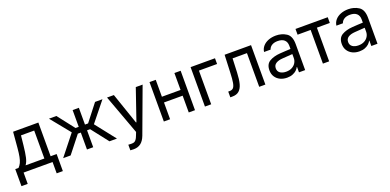

<svg xmlns="http://www.w3.org/2000/svg" viewBox="-3 -1382 4929 2427"><g transform="rotate(-20 2461.5 -169.0)"><path d="M10.7 -77.1H54.7Q77.1 -100.1 90.8 -128.9Q104.5 -157.7 113.5 -203.1Q122.6 -248.5 128.9 -322.3L146.5 -530.3H486.3V-77.1H567.4V152.3H484.4V0H94.7V152.3H10.7ZM402.3 -77.1V-453.1H224.6L210.9 -322.3Q200.7 -225.6 187.7 -168.2Q174.8 -110.8 149.4 -77.1Z M840.8 -269.5 628.9 -530.3H728.5L904.3 -304.7H947.3V-530.3H1031.2V-304.7H1073.2L1249 -530.3H1348.6L1138.7 -269.5L1350.6 0H1250L1072.3 -227.5H1031.2V0H947.3V-227.5H907.2L727.5 0H627Z M1459 197.3V122.1Q1476.6 124 1500 124Q1521 124 1535.2 119.6Q1549.3 115.2 1563.5 97.9Q1577.6 80.6 1590.8 43.9L1606.4 3.9L1410.2 -530.3H1502L1646.5 -109.4H1652.3L1796.9 -530.3H1888.7L1664.1 76.2Q1640.6 138.2 1601.6 168.7Q1562.5 199.2 1505.9 199.2Q1480.5 199.2 1459 197.3Z M2065.4 -302.7H2316.4V-530.3H2400.4V0H2316.4V-225.6H2065.4V0H1981.4V-530.3H2065.4Z M2862.3 -453.1H2618.2V0H2534.2V-530.3H2862.3Z M2875.5 -77.1H2894Q2926.8 -77.1 2944.1 -95.2Q2961.4 -113.3 2970 -159.2Q2978.5 -205.1 2981.9 -295.9L2991.7 -530.3H3347.2V0H3264.2V-453.1H3070.8L3063 -264.6Q3059.1 -172.9 3043.5 -115.7Q3027.8 -58.6 2994.6 -29.3Q2961.4 0 2903.8 0H2875.5Z M3655.8 -306.6Q3689 -309.1 3730.2 -311.3Q3771.5 -313.5 3799.3 -314.5V-357.4Q3799.3 -408.7 3768.8 -436.3Q3738.3 -463.9 3679.2 -463.9Q3630.9 -463.9 3600.1 -444.1Q3569.3 -424.3 3560.1 -392.6H3472.2Q3477.5 -435.1 3505.4 -467.8Q3533.2 -500.5 3579.3 -518.8Q3625.5 -537.1 3683.1 -537.1Q3759.3 -537.1 3820.8 -498.3Q3882.3 -459.5 3882.3 -349.6V0H3799.3V-72.3H3795.4Q3785.6 -51.8 3765.4 -32.5Q3745.1 -13.2 3712.6 -0.2Q3680.2 12.7 3637.2 12.7Q3586.4 12.7 3545.4 -6.8Q3504.4 -26.4 3480.5 -63.2Q3456.5 -100.1 3456.5 -150.4Q3456.5 -232.9 3512.9 -266.6Q3569.3 -300.3 3655.8 -306.6ZM3651.9 -62.5Q3697.3 -62.5 3730.7 -80.6Q3764.2 -98.6 3781.7 -128.4Q3799.3 -158.2 3799.3 -192.4V-245.6L3665.5 -236.3Q3606 -232.4 3573.2 -210.4Q3540.5 -188.5 3540.5 -146.5Q3540.5 -106 3571 -84.2Q3601.6 -62.5 3651.9 -62.5Z M3945.3 -530.3H4378.9V-453.1H4205.1V0H4121.1V-453.1H3945.3Z M4628.9 -306.6Q4662.1 -309.1 4703.4 -311.3Q4744.6 -313.5 4772.5 -314.5V-357.4Q4772.5 -408.7 4741.9 -436.3Q4711.4 -463.9 4652.3 -463.9Q4604 -463.9 4573.2 -444.1Q4542.5 -424.3 4533.2 -392.6H4445.3Q4450.7 -435.1 4478.5 -467.8Q4506.3 -500.5 4552.5 -518.8Q4598.6 -537.1 4656.2 -537.1Q4732.4 -537.1 4793.9 -498.3Q4855.5 -459.5 4855.5 -349.6V0H4772.5V-72.3H4768.6Q4758.8 -51.8 4738.5 -32.5Q4718.3 -13.2 4685.8 -0.2Q4653.3 12.7 4610.4 12.7Q4559.6 12.7 4518.6 -6.8Q4477.5 -26.4 4453.6 -63.2Q4429.7 -100.1 4429.7 -150.4Q4429.7 -232.9 4486.1 -266.6Q4542.5 -300.3 4628.9 -306.6ZM4625 -62.5Q4670.4 -62.5 4703.9 -80.6Q4737.3 -98.6 4754.9 -128.4Q4772.5 -158.2 4772.5 -192.4V-245.6L4638.7 -236.3Q4579.1 -232.4 4546.4 -210.4Q4513.7 -188.5 4513.7 -146.5Q4513.7 -106 4544.2 -84.2Q4574.7 -62.5 4625 -62.5Z"/></g></svg>

Font: Pretendard JP
Style: Regular
Weight: 400
Designer: Base glyphs from Inter by Rasmus Andersson; Hangeul glyphs from Noto Sans CJK(Source Han Sans) by Jang Soo-young and Kan
Foundry: Kil Hyung-jin
Version: Version 1.309